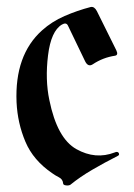

<svg xmlns="http://www.w3.org/2000/svg" viewBox="-20 -526 394 566"><path d="M166 14.2Q165 2.4 153.6 -3.4Q142.1 -9.3 134.3 -15.1Q78.1 -53.2 54.9 -108.2Q31.7 -163.1 28.8 -224.6Q22.9 -363.8 104 -436.5Q132.8 -462.4 170.4 -478.8Q208 -495.1 247.6 -505.4Q258.3 -507.3 265.6 -493.2L322.8 -377.9Q329.6 -363.8 319.3 -361.8Q283.2 -356.4 253.4 -336.4Q239.7 -327.6 231 -345.2L180.2 -450.7Q175.3 -460.9 162.6 -453.6Q130.4 -434.6 121.6 -362.8Q112.8 -291 125.5 -231Q148.4 -118.2 205.1 -86.4Q261.7 -54.7 318.4 -76.7Q325.7 -80.1 329.6 -75.7Q333.5 -69.3 327.1 -66.4Q287.6 -46.4 251.7 -25.4Q215.8 -4.4 187.5 18.6Q183.1 21.5 174.6 20.5Q166 19.5 166 14.2Z"/></svg>

Font: Bertholdr Mainzer Fraktur
Style: Regular
Weight: 400
Designer: Peter Wiegel, original typeface by Carl Albert Fahrenwaldt 1901
Foundry: Peter Wiegel
Version: Version 1.000 2010 initial release